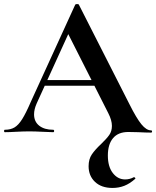

<svg xmlns="http://www.w3.org/2000/svg" viewBox="-28 -652 770 947"><path d="M409 168Q409 133 425 109.5Q441 86 471 58Q498 32 511 13.5Q524 -5 524 -31Q524 -59 506 -94L303 -495L353 -581L153 -142Q140 -113 140 -88Q140 -52 165.5 -32Q191 -12 234 -12Q239 -12 239 -6Q239 0 234 0Q216 0 182 -2Q144 -4 116 -4Q89 -4 51 -2Q17 0 -4 0Q-8 0 -8 -6Q-8 -12 -4 -12Q24 -12 43.5 -23.5Q63 -35 81.5 -64.5Q100 -94 125 -152L343 -629Q345 -632 352 -632Q360 -632 361 -629L611 -137Q645 -69 669.5 -39Q694 -9 717 -9Q722 -9 722 -3.5Q722 2 717 2Q692 2 654 0L605 -1Q555 -1 529.5 29.5Q504 60 504 115Q504 170 528.5 201.5Q553 233 589 233Q612 233 632 222H633Q636 222 638.5 225Q641 228 639 230Q612 254 585 264.5Q558 275 527 275Q472 275 440.5 245Q409 215 409 168ZM186 -257H474L481 -229H171Z"/></svg>

Font: Cormorant Garamond
Style: Bold
Weight: 700
Designer: Christian Thalmann (Catharsis Fonts)
Foundry: Catharsis Fonts
Version: Version 4.000